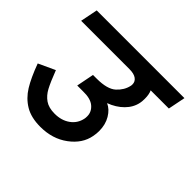

<svg xmlns="http://www.w3.org/2000/svg" viewBox="-145 -599 732 732"><g transform="rotate(45 220.5 -233.0)"><path d="M353 -396Q360 -381 360 -358Q360 -342 358 -334Q352 -304 328.5 -280.5Q305 -257 270 -244Q293 -234 308.5 -208Q324 -182 324 -147Q324 -133 321 -118Q312 -69 265.5 -34.5Q219 0 154 0Q104 0 71.5 -19.5Q39 -39 18 -73Q-3 -107 -24 -164L43 -195Q61 -148 73.5 -124.5Q86 -101 105.5 -87.5Q125 -74 157 -74Q194 -74 219.5 -92.5Q245 -111 251 -142Q252 -146 252 -155Q252 -179 232.5 -195.5Q213 -212 173 -211H164H142L156 -282H176Q233 -282 257 -304Q281 -326 287 -354Q288 -357 288 -363Q288 -378 275.5 -387Q263 -396 239 -396H-22L-8 -466H465L451 -396Z"/></g></svg>

Font: Cambay Devanagari
Style: Bold Italic
Weight: 700
Designer: Pooja Saxena
Foundry: Pooja Saxena
Version: Version 1.005;PS 001.005;hotconv 1.0.70;makeotf.lib2.5.58329